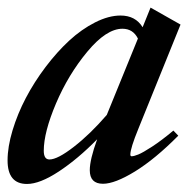

<svg xmlns="http://www.w3.org/2000/svg" viewBox="-22 -465 508 497"><path d="M47.9 11.2Q-2.4 11.2 -2.4 -49.8Q-2.4 -85 10.5 -127.7Q23.4 -170.4 44.9 -211.4Q66.4 -252.4 95.9 -291.5Q125.5 -330.6 157.2 -359.9Q189 -389.2 224.1 -407Q259.3 -424.8 290 -424.8Q328.6 -424.8 347.2 -394.5L367.7 -445.3L445.3 -401.4L336.4 -132.3Q315.4 -81.1 315.4 -64.9Q315.4 -60.5 318.8 -60.5Q324.7 -60.5 336.2 -65.2Q347.7 -69.8 372.1 -85.7Q396.5 -101.6 426.8 -127L439.5 -113.8Q379.4 -53.2 327.4 -21.2Q275.4 10.7 244.6 10.7Q210.4 10.7 210.4 -24.4Q210.4 -51.8 229.5 -104.5Q179.7 -53.7 130.4 -21.2Q81.1 11.2 47.9 11.2ZM91.3 -74.7Q91.3 -52.2 106 -52.2Q127 -52.2 169.2 -85Q211.4 -117.7 254.4 -167.5L335 -365.2Q322.3 -390.6 294.9 -390.6Q253.4 -390.6 204.1 -331.3Q154.8 -272 123 -197.3Q91.3 -122.6 91.3 -74.7Z"/></svg>

Font: Elstob 18pt SemiBold
Style: Italic
Weight: 600
Italic angle: -20°
Designer: Peter S. Baker
Version: Version 1.015